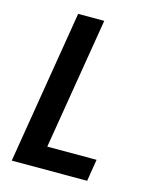

<svg xmlns="http://www.w3.org/2000/svg" viewBox="-111 -812 722 888"><g transform="rotate(15 250.0 -367.5)"><path d="M31 0 152 -735H277L173 -105H409L392 0Z"/></g></svg>

Font: Iosevka Extrabold
Style: Italic
Weight: 800
Italic angle: -9°
Monospace: yes
Designer: Belleve Invis
Foundry: Belleve Invis
Version: Version 32.5.0; ttfautohint (v1.8.4)